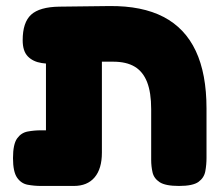

<svg xmlns="http://www.w3.org/2000/svg" viewBox="-20 -606 726 635"><path d="M116 9Q93 9 71.5 5Q50 1 36.5 -18.5Q23 -38 23 -83Q23 -129 36.5 -148Q50 -167 71.5 -171Q93 -175 115 -175H132V-466L256 -406Q219 -400 183 -396.5Q147 -393 118 -397.5Q89 -402 72 -419.5Q55 -437 55 -473Q55 -532 83 -557.5Q111 -583 176 -584L342 -586Q450 -587 521 -550Q592 -513 627.5 -437.5Q663 -362 663 -247V-84Q663 -61 659 -39.5Q655 -18 636.5 -4.5Q618 9 572 9Q527 9 508 -3.5Q489 -16 484.5 -36Q480 -56 480 -77V-245Q480 -300 466.5 -334.5Q453 -369 425.5 -385.5Q398 -402 354 -402H317V-101Q317 -48 293 -19.5Q269 9 224 9Z"/></svg>

Font: Fredoka Light
Style: Regular
Weight: 300
Designer: Ben Nathan
Foundry: Milena B. Brandão, Ben Nathan
Version: Version 2.001